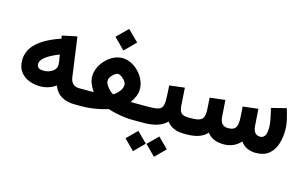

<svg xmlns="http://www.w3.org/2000/svg" viewBox="-103 -943 2325 1454"><g transform="rotate(15 1059.5 -215.5)"><path d="M28.3 -220.7Q28.3 -299.8 91.6 -357.7Q154.8 -415.5 273.4 -454.6L270 -478.5L386.2 -502.9L428.7 -194.3Q438 -127 501.5 -127H516.6V0H499.5Q370.6 0 332 -103.5Q276.4 -64.5 210.4 -64.5Q163.1 -64.5 121.6 -80.8Q80.1 -97.2 54.2 -131.8Q28.3 -166.5 28.3 -220.7ZM292.5 -335.9Q216.8 -305.7 184.6 -278.3Q152.3 -251 152.3 -226.6Q152.3 -206.1 164.1 -195.8Q175.8 -185.5 207.5 -185.5Q244.6 -185.5 273.9 -205.6Q303.2 -225.6 303.2 -254.9Q303.2 -267.6 301.8 -279.8Z M665 -574.7 750 -659.2 835 -574.7 750 -489.7ZM903.8 -127.4Q916.5 -127 926.5 -127Q936.5 -127 944.8 -127H991.2V0H946.3Q922.4 0 889.2 -4.2Q856 -8.3 821.3 -15.6Q786.6 -22.9 757.3 -32.7Q727.5 -22.5 691.9 -15.1Q656.2 -7.8 622.1 -3.9Q587.9 0 562.5 0H497.1V-127H563Q575.2 -127 586.9 -127Q598.6 -127 614.3 -127.9Q595.7 -153.8 584 -182.4Q572.3 -210.9 572.3 -241.2Q572.3 -275.4 587.6 -309.3Q603 -343.3 629.4 -371.1Q655.8 -398.9 689 -415.8Q722.2 -432.6 757.8 -432.6Q794.4 -432.6 828.4 -416Q862.3 -399.4 888.9 -371.3Q915.5 -343.3 930.9 -309.1Q946.3 -274.9 946.3 -240.2Q946.3 -209.5 934.6 -181.4Q922.9 -153.3 903.8 -127.4ZM757.8 -308.1Q746.1 -308.1 731 -296.9Q715.8 -285.6 704.6 -269.8Q693.4 -253.9 693.4 -239.3Q693.4 -222.7 704.3 -204.8Q715.3 -187 730.7 -172.1Q746.1 -157.2 759.8 -148.9Q783.2 -161.1 804.2 -187Q825.2 -212.9 825.2 -240.2Q825.2 -254.4 813.2 -270.3Q801.3 -286.1 785.4 -297.1Q769.5 -308.1 757.8 -308.1Z M1365.7 0H1354Q1264.2 0 1219.7 -58.6Q1189.9 -28.3 1145 -14.2Q1100.1 0 1044.4 0H971.7V-127H1045.4Q1091.8 -127 1116.2 -133.5Q1140.6 -140.1 1149.7 -158Q1158.7 -175.8 1158.7 -208.5Q1158.7 -236.8 1157 -267.1Q1155.3 -297.4 1153.3 -324.2L1272.5 -338.4L1281.7 -197.3Q1284.2 -159.2 1300.8 -143.1Q1317.4 -127 1355 -127H1365.7ZM1102.1 147.9 1181.6 68.8 1261.2 148.4 1181.6 228ZM937.5 147.9 1017.1 68.8 1096.7 147.9 1017.1 228Z M1918.9 -127Q1939.9 -127 1953.6 -145.3Q1967.3 -163.6 1967.3 -215.8Q1967.3 -241.7 1959.2 -282Q1951.2 -322.3 1941.4 -358.9L2058.6 -388.2Q2070.8 -348.1 2080.6 -305.9Q2090.3 -263.7 2090.3 -223.1Q2090.3 -165.5 2074.2 -114.7Q2058.1 -64 2020.5 -32.2Q1982.9 -0.5 1919.4 0Q1839.4 0 1798.3 -57.1Q1745.6 0 1666.5 0Q1577.1 0 1536.1 -56.6Q1510.3 -27.3 1470.7 -13.7Q1431.2 0 1379.9 0H1346.2V-127H1380.9Q1436 -127 1457.8 -143.6Q1479.5 -160.2 1479.5 -209.5Q1479.5 -220.7 1477.3 -253.7Q1475.1 -286.6 1473.1 -313.5L1592.8 -328.1L1602.1 -197.3Q1606.9 -127 1667.5 -127Q1707 -127 1722.7 -146Q1738.3 -165 1738.3 -209.5Q1738.3 -216.3 1737.3 -234.1Q1736.3 -252 1734.9 -273.7Q1733.4 -295.4 1731.9 -313.5L1851.6 -328.1L1860.8 -197.3Q1865.7 -127 1918.9 -127Z"/></g></svg>

Font: Vazir UI
Style: Bold-UI
Weight: 700
Designer: Saber Rastikerdar
Foundry: Saber Rastikerdar
Version: Version 30.1.0